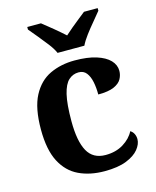

<svg xmlns="http://www.w3.org/2000/svg" viewBox="-116 -845 759 935"><g transform="rotate(-15 263.5 -378.0)"><path d="M295 10Q222 10 166 -16.5Q110 -43 78.5 -103.5Q47 -164 47 -266Q47 -374 79.5 -435.5Q112 -497 167.5 -523Q223 -549 292 -549Q357 -549 401 -535Q445 -521 467.5 -497.5Q490 -474 490 -444Q490 -423 479.5 -403.5Q469 -384 441 -371.5Q413 -359 361 -359Q361 -394 355 -423Q349 -452 335 -470Q321 -488 296 -488Q267 -488 245.5 -468.5Q224 -449 212.5 -401Q201 -353 201 -267Q201 -166 229 -115.5Q257 -65 320 -65Q372 -65 410 -88.5Q448 -112 465 -146Q477 -139 483 -126.5Q489 -114 489 -100Q489 -75 468.5 -49.5Q448 -24 405.5 -7Q363 10 295 10ZM222 -606Q212 -629 191.5 -655.5Q171 -682 149.5 -708Q128 -734 112 -753V-766H181Q202 -750 234.5 -723Q267 -696 289 -676Q304 -690 324 -706.5Q344 -723 364 -739Q384 -755 398 -766H467V-753Q452 -734 430 -708Q408 -682 388 -655.5Q368 -629 357 -606Z"/></g></svg>

Font: Noto Serif Test
Style: Regular
Weight: 400
Version: Version 1.000